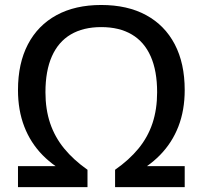

<svg xmlns="http://www.w3.org/2000/svg" viewBox="-20 -770 834 790"><path d="M54 0V-86.5H262.5L276.5 -47Q205 -81 155.2 -131.8Q105.5 -182.5 79.8 -249.5Q54 -316.5 54 -399.5Q54 -509.5 95 -587.8Q136 -666 212.8 -707.8Q289.5 -749.5 396.5 -749.5Q504.5 -749.5 581.2 -707.8Q658 -666 699 -587.8Q740 -509.5 740 -399.5Q740 -316.5 714 -249.5Q688 -182.5 638.2 -131.8Q588.5 -81 517 -47L531 -86.5H740V0H453.5V-71.5Q511.5 -112 550 -159Q588.5 -206 607.5 -263.2Q626.5 -320.5 626.5 -390.5Q626.5 -478.5 600 -538.2Q573.5 -598 522.2 -628.2Q471 -658.5 396.5 -658.5Q322.5 -658.5 271.2 -628.2Q220 -598 193.5 -538.2Q167 -478.5 167 -390.5Q167 -320.5 186.2 -263.2Q205.5 -206 244 -159Q282.5 -112 340 -71.5V0Z"/></svg>

Font: Encode Sans SemiExpanded Medium
Style: Regular
Weight: 500
Width: 6
Designer: Multiple Designers
Foundry: Impallari Type
Version: Version 3.002